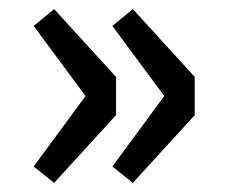

<svg xmlns="http://www.w3.org/2000/svg" viewBox="-20 -463 495 422"><path d="M99 -61 54 -97 168 -252 54 -406 99 -443 235 -294V-210ZM272 -61 227 -97 341 -252 227 -406 272 -443 408 -294V-210Z"/></svg>

Font: Mada SemiBold
Style: Regular
Weight: 600
Designer: Khaled Hosny
Version: Version 1.5